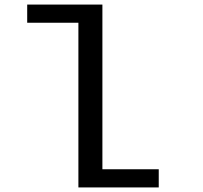

<svg xmlns="http://www.w3.org/2000/svg" viewBox="-20 -820 890 840"><path d="M428 -79.5H674.5V0H323V-720.5H99V-800H428Z"/></svg>

Font: League Mono Wide
Style: Regular
Weight: 400
Width: 8
Designer: Tyler Finck
Foundry: The League of Moveable Type / Tyler Finck
Version: Version 2.210